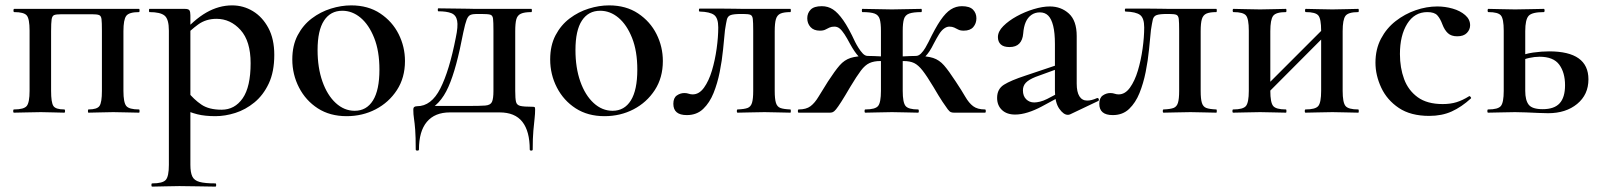

<svg xmlns="http://www.w3.org/2000/svg" viewBox="-20 -419 5948 714"><path d="M497 -12Q499 -12 499 -6Q499 0 497 0Q476 0 451.5 -1Q427 -2 401 -2Q376 -2 352 -1Q328 0 309 0Q307 0 307 -6Q307 -12 309 -12Q341 -12 350 -25Q359 -38 359 -81V-305Q359 -336 357.5 -348Q356 -360 348.5 -363Q341 -366 323 -366H208Q189 -366 181.5 -363Q174 -360 172 -347Q170 -334 170 -303V-81Q170 -38 178.5 -25Q187 -12 219 -12Q222 -12 222 -6Q222 0 219 0Q201 0 178 -1Q155 -2 132 -2Q104 -2 78.5 -1Q53 0 32 0Q29 0 29 -6Q29 -12 32 -12Q69 -12 79.5 -25Q90 -38 90 -81V-305Q90 -349 79.5 -361.5Q69 -374 33 -374Q30 -374 30 -380Q30 -386 33 -386H497Q499 -386 499 -380Q499 -374 497 -374Q460 -374 449.5 -360Q439 -346 439 -303V-81Q439 -38 449.5 -25Q460 -12 497 -12Z M546 275Q543 275 543 269Q543 263 546 263Q585 263 596.5 250Q608 237 608 194V-305Q608 -348 592 -361Q576 -374 536 -374Q534 -374 534 -380Q534 -386 536 -386Q554 -386 578.5 -386Q603 -386 626.5 -386Q650 -386 667 -386Q681 -386 684.5 -380.5Q688 -375 688 -362V194Q688 222 695 237Q702 252 722 257.5Q742 263 781 263Q784 263 784 269Q784 275 781 275Q754 275 719.5 274Q685 273 647 273Q619 273 592.5 274Q566 275 546 275ZM781 13Q742 13 714 6Q686 -1 649 -18L677 -79Q701 -49 729 -30Q757 -11 804 -11Q853 -11 882.5 -53.5Q912 -96 912 -184Q912 -266 874.5 -307.5Q837 -349 785 -349Q746 -349 717 -328Q688 -307 660 -277L650 -287Q701 -346 747.5 -372.5Q794 -399 843 -399Q885 -399 920.5 -377.5Q956 -356 978 -315Q1000 -274 1000 -215Q1000 -152 979.5 -108.5Q959 -65 926 -38Q893 -11 855 1Q817 13 781 13Z M1269 13Q1207 13 1162 -16Q1117 -45 1092 -93.5Q1067 -142 1067 -198Q1067 -250 1087 -288Q1107 -326 1139.5 -350.5Q1172 -375 1210.5 -387Q1249 -399 1286 -399Q1349 -399 1394 -369Q1439 -339 1462.5 -292Q1486 -245 1486 -192Q1486 -130 1456 -84Q1426 -38 1377 -12.5Q1328 13 1269 13ZM1299 -7Q1343 -7 1367 -45.5Q1391 -84 1391 -160Q1391 -229 1371.5 -278Q1352 -327 1321 -353Q1290 -379 1253 -379Q1209 -379 1185 -342.5Q1161 -306 1161 -233Q1161 -167 1179 -116Q1197 -65 1228.5 -36Q1260 -7 1299 -7Z M1526 137Q1526 89 1524 63.5Q1522 38 1519.5 22Q1517 6 1517 -11Q1517 -19 1521 -21.5Q1525 -24 1531 -24Q1584 -24 1617.5 -90Q1651 -156 1675 -279Q1684 -321 1680 -342Q1676 -363 1658.5 -370Q1641 -377 1610 -377Q1608 -377 1608 -382.5Q1608 -388 1610 -388Q1626 -388 1646.5 -387.5Q1667 -387 1687 -387Q1707 -387 1722.5 -386.5Q1738 -386 1745 -386H1956Q1958 -386 1958 -380Q1958 -374 1956 -374Q1930 -374 1917 -368Q1904 -362 1900 -347Q1896 -332 1896 -303V-81Q1896 -52 1899 -40Q1902 -28 1915.5 -25Q1929 -22 1959 -22Q1967 -22 1968.5 -20.5Q1970 -19 1970 -11Q1970 4 1968 21.5Q1966 39 1963.5 66.5Q1961 94 1961 137Q1961 141 1955.5 141Q1950 141 1950 137Q1950 69 1922.5 34Q1895 -1 1838 -1H1653Q1597 -1 1567.5 34Q1538 69 1538 137Q1538 141 1532 141Q1526 141 1526 137ZM1562 -3 1576 -25H1720Q1765 -25 1784.5 -26.5Q1804 -28 1809.5 -40Q1815 -52 1815 -81V-305Q1815 -337 1813.5 -349.5Q1812 -362 1803 -364.5Q1794 -367 1771 -367H1751Q1738 -367 1729.5 -363.5Q1721 -360 1715.5 -346Q1710 -332 1703 -299Q1690 -231 1676.5 -181Q1663 -131 1647.5 -96Q1632 -61 1611 -38.5Q1590 -16 1562 -3Z M2228 13Q2166 13 2121 -16Q2076 -45 2051 -93.5Q2026 -142 2026 -198Q2026 -250 2046 -288Q2066 -326 2098.5 -350.5Q2131 -375 2169.5 -387Q2208 -399 2245 -399Q2308 -399 2353 -369Q2398 -339 2421.5 -292Q2445 -245 2445 -192Q2445 -130 2415 -84Q2385 -38 2336 -12.5Q2287 13 2228 13ZM2258 -7Q2302 -7 2326 -45.5Q2350 -84 2350 -160Q2350 -229 2330.5 -278Q2311 -327 2280 -353Q2249 -379 2212 -379Q2168 -379 2144 -342.5Q2120 -306 2120 -233Q2120 -167 2138 -116Q2156 -65 2187.5 -36Q2219 -7 2258 -7Z M2534 9Q2484 9 2484 -33Q2484 -55 2497 -64Q2510 -73 2525 -73Q2534 -73 2541 -70.5Q2548 -68 2556 -68Q2580 -68 2598 -93Q2616 -118 2627.5 -156.5Q2639 -195 2645 -238Q2651 -281 2651 -317Q2651 -352 2635.5 -363.5Q2620 -375 2582 -376Q2579 -376 2579 -381.5Q2579 -387 2582 -387Q2590 -387 2613 -387Q2636 -387 2663 -387Q2690 -387 2712.5 -386.5Q2735 -386 2743 -386H2919Q2921 -386 2921 -380Q2921 -374 2919 -374Q2895 -374 2882.5 -368.5Q2870 -363 2865.5 -348Q2861 -333 2861 -303V-81Q2861 -51 2865.5 -36.5Q2870 -22 2882 -17.5Q2894 -13 2919 -12Q2921 -12 2921 -6Q2921 0 2919 0Q2898 0 2873.5 -1Q2849 -2 2823 -2Q2795 -2 2769 -1Q2743 0 2723 0Q2720 0 2720 -6Q2720 -12 2723 -12Q2748 -13 2760 -17.5Q2772 -22 2776.5 -36.5Q2781 -51 2781 -81V-305Q2781 -336 2779.5 -348.5Q2778 -361 2770.5 -364Q2763 -367 2745 -367H2735Q2709 -367 2697.5 -363Q2686 -359 2683 -346Q2680 -333 2676 -307Q2673 -277 2669 -235.5Q2665 -194 2656.5 -151.5Q2648 -109 2633.5 -73Q2619 -37 2595 -14Q2571 9 2534 9Z M3198 0Q3195 0 3195 -6Q3195 -12 3198 -12Q3235 -12 3245.5 -25Q3256 -38 3256 -81V-304Q3256 -333 3251.5 -348Q3247 -363 3232.5 -368.5Q3218 -374 3187 -374Q3185 -374 3185 -380Q3185 -386 3187 -386Q3216 -386 3243 -385Q3270 -384 3297 -384Q3324 -384 3350.5 -385Q3377 -386 3406 -386Q3408 -386 3408 -380Q3408 -374 3406 -374Q3376 -374 3361 -368.5Q3346 -363 3341.5 -348Q3337 -333 3337 -304V-81Q3337 -38 3347.5 -25Q3358 -12 3394 -12Q3397 -12 3397 -6Q3397 0 3394 0Q3374 0 3349 -1Q3324 -2 3297 -2Q3270 -2 3244.5 -1Q3219 0 3198 0ZM2950 0Q2947 0 2947 -6Q2947 -12 2950 -12Q2978 -12 2994 -24Q3010 -36 3024 -59.5Q3038 -83 3059 -116Q3085 -156 3102.5 -176Q3120 -196 3143 -203.5Q3166 -211 3207 -211Q3214 -211 3229.5 -210.5Q3245 -210 3263 -209Q3281 -208 3294 -207L3293 -189Q3270 -192 3253 -192Q3230 -192 3213.5 -184.5Q3197 -177 3181.5 -156.5Q3166 -136 3142 -96Q3121 -60 3108.5 -40.5Q3096 -21 3089 -12.5Q3082 -4 3077 -2Q3072 0 3066 0ZM3207 -192Q3189 -192 3173.5 -208.5Q3158 -225 3141 -256Q3130 -277 3120.5 -291.5Q3111 -306 3102.5 -313Q3094 -320 3083 -320Q3072 -320 3064.5 -316.5Q3057 -313 3049.5 -309Q3042 -305 3029 -305Q3006 -305 2994 -318.5Q2982 -332 2982 -351Q2982 -370 2994.5 -383Q3007 -396 3036 -396Q3059 -396 3077.5 -384Q3096 -372 3116 -343.5Q3136 -315 3160 -263Q3165 -253 3172.5 -241Q3180 -229 3188.5 -220Q3197 -211 3207 -211ZM3528 0Q3521 0 3516 -2Q3511 -4 3504.5 -12.5Q3498 -21 3485 -40.5Q3472 -60 3451 -96Q3427 -136 3411 -156.5Q3395 -177 3379.5 -184.5Q3364 -192 3340 -192Q3323 -192 3301 -189L3300 -207Q3313 -208 3331 -209Q3349 -210 3364.5 -210.5Q3380 -211 3386 -211Q3427 -211 3450 -203.5Q3473 -196 3490.5 -176Q3508 -156 3534 -116Q3556 -83 3569.5 -59.5Q3583 -36 3599 -24Q3615 -12 3643 -12Q3646 -12 3646 -6Q3646 0 3643 0ZM3386 -192V-211Q3396 -211 3405 -220Q3414 -229 3421 -241Q3428 -253 3433 -263Q3458 -315 3477.5 -343.5Q3497 -372 3516 -384Q3535 -396 3557 -396Q3586 -396 3598.5 -383Q3611 -370 3611 -351Q3611 -332 3599.5 -318.5Q3588 -305 3564 -305Q3551 -305 3543.5 -309Q3536 -313 3528.5 -316.5Q3521 -320 3510 -320Q3501 -320 3491 -313Q3481 -306 3472 -291.5Q3463 -277 3452 -256Q3437 -225 3420.5 -208.5Q3404 -192 3386 -192Z M3960 6Q3956 8 3951 8Q3935 8 3919 -15Q3903 -38 3903 -82V-255Q3903 -297 3896.5 -323Q3890 -349 3878 -361Q3866 -373 3847 -373Q3829 -373 3815.5 -363.5Q3802 -354 3794.5 -337Q3787 -320 3785 -294Q3783 -270 3770.5 -257Q3758 -244 3734 -244Q3712 -244 3701.5 -254Q3691 -264 3691 -281Q3691 -302 3711 -322Q3731 -342 3761 -358.5Q3791 -375 3824 -385Q3857 -395 3884 -395Q3926 -395 3955 -368.5Q3984 -342 3984 -285V-108Q3984 -77 3994 -61Q4004 -45 4023 -45Q4039 -45 4059 -54Q4064 -56 4066 -50.5Q4068 -45 4063 -43ZM3755 7Q3724 7 3706 -10Q3688 -27 3688 -55Q3688 -88 3713.5 -104Q3739 -120 3794 -138L3913 -178L3916 -164L3831 -133Q3806 -123 3795 -111.5Q3784 -100 3784 -83Q3784 -62 3796 -50Q3808 -38 3826 -38Q3835 -38 3847.5 -41Q3860 -44 3874 -51L3939 -85L3941 -70L3854 -23Q3828 -9 3802.5 -1Q3777 7 3755 7Z M4118 9Q4068 9 4068 -33Q4068 -55 4081 -64Q4094 -73 4109 -73Q4118 -73 4125 -70.5Q4132 -68 4140 -68Q4164 -68 4182 -93Q4200 -118 4211.5 -156.5Q4223 -195 4229 -238Q4235 -281 4235 -317Q4235 -352 4219.5 -363.5Q4204 -375 4166 -376Q4163 -376 4163 -381.5Q4163 -387 4166 -387Q4174 -387 4197 -387Q4220 -387 4247 -387Q4274 -387 4296.5 -386.5Q4319 -386 4327 -386H4503Q4505 -386 4505 -380Q4505 -374 4503 -374Q4479 -374 4466.5 -368.5Q4454 -363 4449.5 -348Q4445 -333 4445 -303V-81Q4445 -51 4449.5 -36.5Q4454 -22 4466 -17.5Q4478 -13 4503 -12Q4505 -12 4505 -6Q4505 0 4503 0Q4482 0 4457.5 -1Q4433 -2 4407 -2Q4379 -2 4353 -1Q4327 0 4307 0Q4304 0 4304 -6Q4304 -12 4307 -12Q4332 -13 4344 -17.5Q4356 -22 4360.5 -36.5Q4365 -51 4365 -81V-305Q4365 -336 4363.5 -348.5Q4362 -361 4354.5 -364Q4347 -367 4329 -367H4319Q4293 -367 4281.5 -363Q4270 -359 4267 -346Q4264 -333 4260 -307Q4257 -277 4253 -235.5Q4249 -194 4240.5 -151.5Q4232 -109 4217.5 -73Q4203 -37 4179 -14Q4155 9 4118 9Z M4662 -40 4646 -57 4917 -328 4933 -312ZM4624 -81V-305Q4624 -349 4613.5 -361.5Q4603 -374 4567 -374Q4564 -374 4564 -380Q4564 -386 4567 -386Q4587 -386 4612.5 -385Q4638 -384 4666 -384Q4692 -384 4717 -385Q4742 -386 4762 -386Q4764 -386 4764 -380Q4764 -374 4762 -374Q4725 -374 4714.5 -360Q4704 -346 4704 -303V-81Q4704 -38 4714.5 -25Q4725 -12 4762 -12Q4764 -12 4764 -6Q4764 0 4762 0Q4741 0 4716.5 -1Q4692 -2 4666 -2Q4638 -2 4612.5 -1Q4587 0 4566 0Q4563 0 4563 -6Q4563 -12 4566 -12Q4603 -12 4613.5 -25Q4624 -38 4624 -81ZM4893 -81V-305Q4893 -349 4882.5 -361.5Q4872 -374 4836 -374Q4833 -374 4833 -380Q4833 -386 4836 -386Q4856 -386 4881.5 -385Q4907 -384 4935 -384Q4961 -384 4986 -385Q5011 -386 5031 -386Q5033 -386 5033 -380Q5033 -374 5031 -374Q4994 -374 4983.5 -360Q4973 -346 4973 -303V-81Q4973 -38 4983.5 -25Q4994 -12 5031 -12Q5033 -12 5033 -6Q5033 0 5031 0Q5010 0 4985.5 -1Q4961 -2 4935 -2Q4907 -2 4881 -1Q4855 0 4835 0Q4832 0 4832 -6Q4832 -12 4835 -12Q4872 -12 4882.5 -25Q4893 -38 4893 -81Z M5295 12Q5226 12 5182 -17.5Q5138 -47 5116.5 -93Q5095 -139 5095 -186Q5095 -236 5115.5 -275Q5136 -314 5170 -340.5Q5204 -367 5244.5 -381Q5285 -395 5325 -395Q5354 -395 5382 -387Q5410 -379 5428.5 -363Q5447 -347 5447 -325Q5447 -309 5435 -296.5Q5423 -284 5399 -284Q5377 -284 5364.5 -295.5Q5352 -307 5344 -328Q5336 -350 5325 -362Q5314 -374 5288 -374Q5240 -374 5213 -330.5Q5186 -287 5186 -218Q5186 -167 5201.5 -125Q5217 -83 5252 -57.5Q5287 -32 5345 -32Q5374 -32 5396.5 -39Q5419 -46 5443 -61Q5445 -63 5448.5 -59Q5452 -55 5450 -53Q5415 -21 5378.5 -4.5Q5342 12 5295 12Z M5652 -303V-81Q5652 -46 5665 -29.5Q5678 -13 5717 -13Q5760 -13 5780 -35Q5800 -57 5800 -102Q5800 -149 5778.5 -178.5Q5757 -208 5705 -208Q5687 -208 5666.5 -203.5Q5646 -199 5623 -188L5617 -205Q5649 -219 5681 -223.5Q5713 -228 5741 -228Q5887 -228 5887 -124Q5887 -67 5845 -32.5Q5803 2 5737 2Q5723 2 5701 1Q5679 0 5655.5 -1Q5632 -2 5614 -2Q5587 -2 5561 -1Q5535 0 5514 0Q5511 0 5511 -6Q5511 -12 5514 -12Q5551 -12 5561.5 -25Q5572 -38 5572 -81V-305Q5572 -349 5561.5 -361.5Q5551 -374 5515 -374Q5512 -374 5512 -380Q5512 -386 5515 -386Q5535 -386 5561 -385Q5587 -384 5614 -384Q5643 -384 5671 -385Q5699 -386 5721 -386Q5724 -386 5724 -380Q5724 -374 5721 -374Q5677 -374 5664.5 -360Q5652 -346 5652 -303Z"/></svg>

Font: Cormorant SemiBold
Style: Regular
Weight: 600
Designer: Christian Thalmann (Catharsis Fonts)
Foundry: Catharsis Fonts
Version: Version 4.000